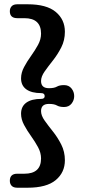

<svg xmlns="http://www.w3.org/2000/svg" viewBox="-20 -756 418 898"><path d="M189 -306.5Q189 -320.5 172.5 -320.5Q127.5 -320.5 103 -338.2Q78.5 -356 78.5 -389.5Q78.5 -416 92.5 -442.2Q106.5 -468.5 125 -494.2Q143.5 -520 157.8 -546Q172 -572 172 -598.5Q172 -671 94 -671H61Q26 -671 26 -703.5Q26 -717.5 34.5 -726.8Q43 -736 61 -736H109Q198 -736 240.8 -700.2Q283.5 -664.5 283.5 -607.5Q283.5 -567.5 266.5 -534.2Q249.5 -501 227.5 -473.2Q205.5 -445.5 188.8 -421.8Q172 -398 172 -377Q172 -343.5 209 -343.5Q233.5 -343.5 246 -350.8Q258.5 -358 279.5 -358Q302 -358 314.5 -342.2Q327 -326.5 327 -306.5Q327 -287 314.5 -271.2Q302 -255.5 279.5 -255.5Q258.5 -255.5 246 -262.8Q233.5 -270 209 -270Q172 -270 172 -236.5Q172 -215.5 188.8 -192Q205.5 -168.5 227.5 -141Q249.5 -113.5 266.5 -80Q283.5 -46.5 283.5 -6.5Q283.5 50.5 240.8 86.2Q198 122 109 122H61Q43 122 34.5 113Q26 104 26 89.5Q26 56.5 61 56.5H94Q172 56.5 172 -15Q172 -41.5 157.8 -67.8Q143.5 -94 125 -119.8Q106.5 -145.5 92.5 -171.8Q78.5 -198 78.5 -224Q78.5 -258 103 -275.8Q127.5 -293.5 172.5 -293.5Q189 -293.5 189 -306.5Z"/></svg>

Font: Fraunces 72pt S100 SemiBold
Style: Regular
Weight: 600
Version: Version 1.000; ttfautohint (v1.8.3)